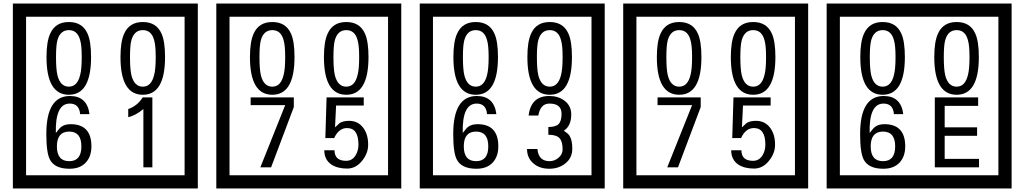

<svg xmlns="http://www.w3.org/2000/svg" viewBox="-20 -980 5815 1090"><path d="M1103 90H53V-960H1103ZM1028 15V-885H128V15ZM497 -656Q497 -442 371 -442Q244 -442 244 -656Q244 -744 265 -789Q294 -855 371 -855Q448 -855 477 -789Q497 -745 497 -656ZM444 -656Q444 -723 435 -752Q420 -809 371 -809Q322 -809 306 -752Q298 -723 298 -656Q298 -587 306 -553Q322 -488 371 -488Q419 -488 435 -554Q444 -587 444 -656ZM917 -656Q917 -442 791 -442Q664 -442 664 -656Q664 -744 685 -789Q714 -855 791 -855Q868 -855 897 -789Q917 -745 917 -656ZM864 -656Q864 -723 855 -752Q840 -809 791 -809Q742 -809 726 -752Q718 -723 718 -656Q718 -587 726 -553Q742 -488 791 -488Q839 -488 855 -554Q864 -587 864 -656ZM499 -149Q499 -91 466.5 -56.5Q434 -22 375 -22Q291 -22 264 -73Q243 -111 243 -219Q243 -435 377 -435Q475 -435 488 -332H435Q430 -392 376 -392Q293 -392 297 -225Q318 -253 328 -260Q348 -275 381 -275Q499 -275 499 -149ZM442 -149Q442 -233 373 -233Q303 -233 303 -149Q303 -65 373 -65Q442 -65 442 -149ZM845 -30H794V-361Q748 -323 708 -315V-361Q759 -378 790 -427H845Z M2258 90H1208V-960H2258ZM2183 15V-885H1283V15ZM1652 -656Q1652 -442 1526 -442Q1399 -442 1399 -656Q1399 -744 1420 -789Q1449 -855 1526 -855Q1603 -855 1632 -789Q1652 -745 1652 -656ZM1599 -656Q1599 -723 1590 -752Q1575 -809 1526 -809Q1477 -809 1461 -752Q1453 -723 1453 -656Q1453 -587 1461 -553Q1477 -488 1526 -488Q1574 -488 1590 -554Q1599 -587 1599 -656ZM2072 -656Q2072 -442 1946 -442Q1819 -442 1819 -656Q1819 -744 1840 -789Q1869 -855 1946 -855Q2023 -855 2052 -789Q2072 -745 2072 -656ZM2019 -656Q2019 -723 2010 -752Q1995 -809 1946 -809Q1897 -809 1881 -752Q1873 -723 1873 -656Q1873 -587 1881 -553Q1897 -488 1946 -488Q1994 -488 2010 -554Q2019 -587 2019 -656ZM1648 -372 1519 -30H1458L1599 -383H1403V-427H1648ZM2070 -160Q2071 -111 2035.5 -67Q2000 -23 1951 -23Q1896 -23 1861 -46Q1821 -74 1821 -127H1879Q1879 -67 1945 -67Q1979 -67 1998 -97Q2015 -124 2015 -159Q2015 -253 1950 -253Q1903 -253 1877 -196H1827L1834 -427H2045V-381H1888L1882 -257Q1895 -269 1908 -281Q1927 -294 1962 -294Q2014 -294 2044 -252Q2070 -215 2070 -160Z M3413 90H2363V-960H3413ZM3338 15V-885H2438V15ZM2807 -656Q2807 -442 2681 -442Q2554 -442 2554 -656Q2554 -744 2575 -789Q2604 -855 2681 -855Q2758 -855 2787 -789Q2807 -745 2807 -656ZM2754 -656Q2754 -723 2745 -752Q2730 -809 2681 -809Q2632 -809 2616 -752Q2608 -723 2608 -656Q2608 -587 2616 -553Q2632 -488 2681 -488Q2729 -488 2745 -554Q2754 -587 2754 -656ZM3227 -656Q3227 -442 3101 -442Q2974 -442 2974 -656Q2974 -744 2995 -789Q3024 -855 3101 -855Q3178 -855 3207 -789Q3227 -745 3227 -656ZM3174 -656Q3174 -723 3165 -752Q3150 -809 3101 -809Q3052 -809 3036 -752Q3028 -723 3028 -656Q3028 -587 3036 -553Q3052 -488 3101 -488Q3149 -488 3165 -554Q3174 -587 3174 -656ZM2809 -149Q2809 -91 2776.5 -56.5Q2744 -22 2685 -22Q2601 -22 2574 -73Q2553 -111 2553 -219Q2553 -435 2687 -435Q2785 -435 2798 -332H2745Q2740 -392 2686 -392Q2603 -392 2607 -225Q2628 -253 2638 -260Q2658 -275 2691 -275Q2809 -275 2809 -149ZM2752 -149Q2752 -233 2683 -233Q2613 -233 2613 -149Q2613 -65 2683 -65Q2752 -65 2752 -149ZM3229 -136Q3229 -84 3190.5 -53Q3152 -22 3099 -22Q3044 -22 3010 -51Q2972 -82 2972 -134H3031Q3037 -65 3100 -65Q3128 -65 3151 -84.5Q3174 -104 3174 -132Q3174 -177 3156 -196Q3138 -215 3093 -215V-259Q3135 -259 3151.5 -276Q3168 -293 3168 -334Q3168 -392 3099 -392Q3048 -392 3036 -324H2981Q2994 -435 3098 -435Q3149 -435 3184 -409Q3223 -380 3223 -330Q3223 -265 3181 -238Q3205 -222 3213 -210Q3229 -185 3229 -136Z M4568 90H3518V-960H4568ZM4493 15V-885H3593V15ZM3962 -656Q3962 -442 3836 -442Q3709 -442 3709 -656Q3709 -744 3730 -789Q3759 -855 3836 -855Q3913 -855 3942 -789Q3962 -745 3962 -656ZM3909 -656Q3909 -723 3900 -752Q3885 -809 3836 -809Q3787 -809 3771 -752Q3763 -723 3763 -656Q3763 -587 3771 -553Q3787 -488 3836 -488Q3884 -488 3900 -554Q3909 -587 3909 -656ZM4382 -656Q4382 -442 4256 -442Q4129 -442 4129 -656Q4129 -744 4150 -789Q4179 -855 4256 -855Q4333 -855 4362 -789Q4382 -745 4382 -656ZM4329 -656Q4329 -723 4320 -752Q4305 -809 4256 -809Q4207 -809 4191 -752Q4183 -723 4183 -656Q4183 -587 4191 -553Q4207 -488 4256 -488Q4304 -488 4320 -554Q4329 -587 4329 -656ZM3958 -372 3829 -30H3768L3909 -383H3713V-427H3958ZM4380 -160Q4381 -111 4345.5 -67Q4310 -23 4261 -23Q4206 -23 4171 -46Q4131 -74 4131 -127H4189Q4189 -67 4255 -67Q4289 -67 4308 -97Q4325 -124 4325 -159Q4325 -253 4260 -253Q4213 -253 4187 -196H4137L4144 -427H4355V-381H4198L4192 -257Q4205 -269 4218 -281Q4237 -294 4272 -294Q4324 -294 4354 -252Q4380 -215 4380 -160Z M5723 90H4673V-960H5723ZM5648 15V-885H4748V15ZM5117 -656Q5117 -442 4991 -442Q4864 -442 4864 -656Q4864 -744 4885 -789Q4914 -855 4991 -855Q5068 -855 5097 -789Q5117 -745 5117 -656ZM5064 -656Q5064 -723 5055 -752Q5040 -809 4991 -809Q4942 -809 4926 -752Q4918 -723 4918 -656Q4918 -587 4926 -553Q4942 -488 4991 -488Q5039 -488 5055 -554Q5064 -587 5064 -656ZM5537 -656Q5537 -442 5411 -442Q5284 -442 5284 -656Q5284 -744 5305 -789Q5334 -855 5411 -855Q5488 -855 5517 -789Q5537 -745 5537 -656ZM5484 -656Q5484 -723 5475 -752Q5460 -809 5411 -809Q5362 -809 5346 -752Q5338 -723 5338 -656Q5338 -587 5346 -553Q5362 -488 5411 -488Q5459 -488 5475 -554Q5484 -587 5484 -656ZM5119 -149Q5119 -91 5086.5 -56.5Q5054 -22 4995 -22Q4911 -22 4884 -73Q4863 -111 4863 -219Q4863 -435 4997 -435Q5095 -435 5108 -332H5055Q5050 -392 4996 -392Q4913 -392 4917 -225Q4938 -253 4948 -260Q4968 -275 5001 -275Q5119 -275 5119 -149ZM5062 -149Q5062 -233 4993 -233Q4923 -233 4923 -149Q4923 -65 4993 -65Q5062 -65 5062 -149ZM5538 -30H5287V-427H5533V-379H5343V-257H5527V-209H5343V-78H5538Z"/></svg>

Font: Unicode BMP Fallback SIL
Style: Regular
Weight: 400
Foundry: NRSI, SIL International
Version: Version 5.1 Based on Unicode 5.1